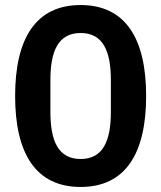

<svg xmlns="http://www.w3.org/2000/svg" viewBox="-20 -730 640 762"><path d="M300 12C478 12 560 -121 560 -349C560 -577 478 -710 300 -710C122 -710 40 -577 40 -349C40 -121 122 12 300 12ZM300 -99C211 -99 180 -171 180 -286V-412C180 -527 211 -599 300 -599C389 -599 420 -527 420 -412V-286C420 -171 389 -99 300 -99Z"/></svg>

Font: IBM Plex Thai SemiBold
Style: Regular
Weight: 600
Designer: Mike Abbink, Paul van der Laan, Pieter van Rosmalen, Ben Mitchell, Mark Frömberg
Foundry: Bold Monday
Version: Version 1.0